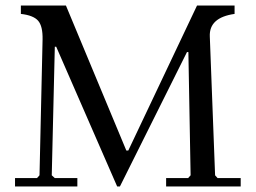

<svg xmlns="http://www.w3.org/2000/svg" viewBox="-20 -670 919 690"><path d="M401 0 182 -502H177L166 -40L177 -30H258V0H34V-30H113L122 -40L133 -528Q134 -576 117 -595.5Q100 -615 55 -620V-650H217L434 -129H441L688 -650H823V-620Q731 -607 734 -539L753 -40L762 -30H845V0H577V-30H656L665 -40L657 -483H652L411 0Z"/></svg>

Font: EB Squaramond
Style: Regular
Weight: 400
Designer: Jake Brussel Faria
Foundry: Jake Brussel Faria
Version: Version 0.002